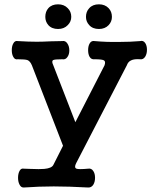

<svg xmlns="http://www.w3.org/2000/svg" viewBox="-20 -708 707 867"><path d="M124 -413.1 264.6 -49.8 220.7 37.1Q212.9 51.8 179.7 54.7Q160.2 56.6 117.2 54.7L87.9 53.7Q75.2 50.8 68.4 63.5Q61.5 76.2 61.5 94.7Q61.5 113.3 68.4 126Q75.2 139.6 87.9 138.7Q156.2 133.8 222.7 133.8Q289.1 133.8 377.9 138.7Q392.6 139.6 401.4 126Q409.2 113.3 409.2 94.7Q409.2 76.2 401.4 64.5Q392.6 50.8 377.9 53.7Q335 57.6 325.2 53.7Q313.5 48.8 324.2 28.3L552.7 -413.1Q558.6 -429.7 572.3 -435.5Q585.9 -442.4 613.3 -440.4Q627 -438.5 635.7 -452.1Q643.6 -464.8 643.6 -483.4Q643.6 -502 635.7 -513.7Q627 -526.4 613.3 -522.5Q568.4 -518.6 516.6 -518.6Q460.9 -517.6 407.2 -522.5Q392.6 -525.4 384.8 -511.7Q377.9 -500 377.9 -481.4Q377.9 -462.9 384.8 -451.2Q392.6 -438.5 407.2 -440.4Q440.4 -440.4 449.2 -435.5Q458 -430.7 452.1 -413.1L320.3 -156.2L220.7 -413.1Q211.9 -431.6 219.7 -436.5Q226.6 -440.4 260.7 -440.4Q275.4 -437.5 284.2 -450.2Q293 -461.9 293 -480.5Q293 -499 284.2 -511.7Q275.4 -525.4 260.7 -522.5L210.9 -521.5Q169.9 -519.5 146.5 -519.5Q109.4 -519.5 60.5 -522.5Q46.9 -525.4 40 -511.7Q33.2 -500 33.2 -481.4Q33.2 -462.9 40 -451.2Q46.9 -437.5 60.5 -440.4Q93.8 -440.4 104.5 -436.5Q116.2 -431.6 124 -413.1ZM242.2 -688.5Q213.9 -688.5 198.2 -670.9Q184.6 -655.3 184.6 -631.8Q184.6 -610.4 198.2 -594.7Q213.9 -577.1 242.2 -577.1Q269.5 -577.1 286.1 -594.7Q301.8 -610.4 301.8 -631.8Q301.8 -655.3 286.1 -670.9Q269.5 -688.5 242.2 -688.5ZM426.8 -688.5Q398.4 -688.5 382.8 -670.9Q368.2 -655.3 368.2 -631.8Q368.2 -610.4 382.8 -594.7Q398.4 -577.1 426.8 -577.1Q454.1 -577.1 470.7 -594.7Q485.4 -610.4 485.4 -631.8Q485.4 -655.3 470.7 -670.9Q454.1 -688.5 426.8 -688.5Z"/></svg>

Font: Gungsuh
Style: Regular
Weight: 400
Version: Version 2.21